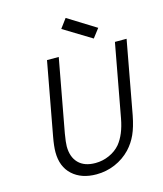

<svg xmlns="http://www.w3.org/2000/svg" viewBox="-138 -1059 992 1172"><g transform="rotate(-15 358.0 -472.5)"><path d="M212.9 -738.8H287.1L202.1 -277.8Q192.9 -223.1 192.9 -199.2Q192.9 -131.3 230 -93.3Q267.1 -55.2 336.9 -55.2Q382.8 -55.2 424.8 -74Q466.8 -92.8 494.1 -125Q539.1 -180.2 557.1 -277.8L642.1 -738.8H715.8L630.9 -277.8Q617.2 -207 596.4 -161.1Q575.7 -115.2 541 -78.1Q499.5 -34.7 443.4 -10.7Q387.2 13.2 325.2 13.2Q230.5 13.2 173.8 -38.6Q117.2 -90.3 117.2 -182.1Q117.2 -219.7 127.9 -277.8ZM346.2 -899.9 389.2 -958 565.9 -848.1 522.9 -792Z"/></g></svg>

Font: Involve
Style: Italic
Weight: 400
Italic angle: -10.5°
Designer: Stefan Peev
Foundry: Context Ltd.
Version: Version 1.001